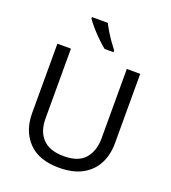

<svg xmlns="http://www.w3.org/2000/svg" viewBox="-167 -1066 1064 1198"><g transform="rotate(20 365.5 -467.0)"><path d="M640 -252Q640 -178 610 -118.5Q580 -59 518.5 -24.5Q457 10 362 10Q229 10 159.5 -62.5Q90 -135 90 -254V-714H180V-251Q180 -164 226.5 -116Q273 -68 367 -68Q464 -68 507.5 -119.5Q551 -171 551 -252V-714H640ZM341 -944Q352 -922 368.5 -894.5Q385 -867 403.5 -841Q422 -815 437 -796V-784H378Q355 -802 326 -830.5Q297 -859 272.5 -887.5Q248 -916 236 -934V-944Z"/></g></svg>

Font: Noto Sans Khojki
Style: Regular
Weight: 400
Designer: Monotype Design Team
Foundry: Monotype Imaging Inc.
Version: Version 2.003; ttfautohint (v1.8.4.7-5d5b)